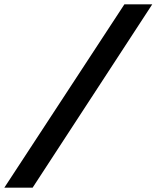

<svg xmlns="http://www.w3.org/2000/svg" viewBox="-60 -720 725 889"><path d="M516 -700H645L91 149H-40Z"/></svg>

Font: Jost* 600 Semi
Style: Italic
Weight: 600
Italic angle: -10°
Version: Version 3.500